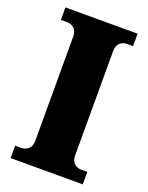

<svg xmlns="http://www.w3.org/2000/svg" viewBox="-136 -784 660 855"><g transform="rotate(20 194.0 -357.0)"><path d="M23 0V-59H51Q72 -59 86 -72Q100 -85 100 -111V-603Q100 -629 86 -642Q72 -655 51 -655H23V-714H365V-655H337Q316 -655 302.5 -642Q289 -629 289 -603V-111Q289 -85 302.5 -72Q316 -59 337 -59H365V0Z"/></g></svg>

Font: Noto Serif SemiCondensed Black
Style: Regular
Weight: 900
Width: 4
Designer: Monotype Design Team
Foundry: Monotype Imaging Inc.
Version: Version 2.014; ttfautohint (v1.8.4.7-5d5b)